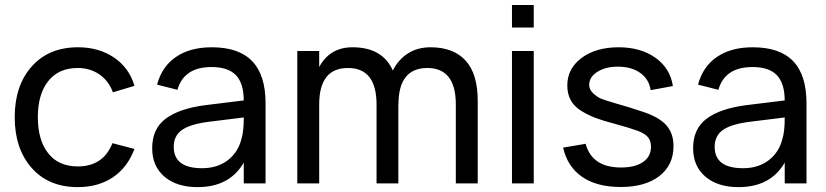

<svg xmlns="http://www.w3.org/2000/svg" viewBox="-20 -748 3369 783"><path d="M297.4 15.1Q178.2 15.1 109.1 -63.2Q40 -141.6 40 -270Q40 -399.4 109.6 -477.3Q179.2 -555.2 298.3 -555.2Q383.8 -555.2 445.6 -512.9Q507.3 -470.7 528.3 -397.9L440.4 -371.6Q423.3 -418.5 385.3 -444.6Q347.2 -470.7 297.4 -470.7Q218.8 -470.7 176.5 -417Q134.3 -363.3 134.3 -270Q134.3 -177.2 176.3 -123.3Q218.3 -69.3 297.4 -69.3Q400.9 -69.3 438.5 -164.1L528.3 -140.6Q500 -64.9 440.4 -24.9Q380.9 15.1 297.4 15.1Z M843.8 -555.2Q954.1 -555.2 1008.5 -498.5Q1063 -441.9 1063 -326.7V0H974.1V-85Q916.5 15.1 785.6 15.1Q700.7 15.1 650.6 -27.6Q600.6 -70.3 600.6 -143.6Q600.6 -223.1 656.2 -264.4Q711.9 -305.7 818.4 -319.3L974.1 -338.4Q973.6 -409.2 941.7 -441.9Q909.7 -474.6 842.8 -474.6Q730 -474.6 703.6 -381.8L620.6 -402.8Q640.1 -476.6 697.8 -515.9Q755.4 -555.2 843.8 -555.2ZM974.1 -269 828.6 -251Q754.4 -241.2 721.4 -217.5Q688.5 -193.8 688.5 -149.4Q688.5 -62 804.2 -62Q866.7 -62 909.4 -95Q952.1 -127.9 965.3 -184.1Q974.1 -212.4 974.1 -267.6Z M1515.6 0V-321.8Q1515.6 -470.7 1398.9 -470.7Q1281.7 -470.7 1281.7 -321.8V0H1192.4V-540H1281.7V-474.6Q1325.2 -555.2 1417.5 -555.2Q1540 -555.2 1582 -460.4Q1604.5 -505.4 1643.8 -530.3Q1683.1 -555.2 1735.8 -555.2Q1829.1 -555.2 1878.7 -501Q1928.2 -446.8 1928.2 -336.9V0H1838.9V-321.8Q1838.9 -470.7 1722.7 -470.7Q1605 -470.7 1605 -321.8H1604.5V0Z M2156.7 -635.7H2067.9V-727.5H2156.7ZM2156.7 0H2067.9V-540H2156.7Z M2511.2 14.6Q2414.6 14.6 2354.5 -26.4Q2294.4 -67.4 2276.4 -146L2368.2 -161.6Q2394.5 -64.9 2512.7 -64.9Q2569.8 -64.9 2602.3 -87.2Q2634.8 -109.4 2634.8 -149.4Q2634.8 -172.4 2623.3 -187.5Q2611.8 -202.6 2581.1 -214.4Q2549.3 -226.1 2486.8 -243.2Q2439.9 -255.4 2409.4 -266.8Q2378.9 -278.3 2350.1 -296.1Q2321.3 -314 2307.4 -339.6Q2293.5 -365.2 2293.5 -399.4Q2293.5 -468.3 2351.8 -511.7Q2410.2 -555.2 2502.9 -555.2Q2593.3 -555.2 2653.3 -512.2Q2713.4 -469.2 2724.1 -397L2633.3 -380.4Q2627 -424.8 2591.3 -450.4Q2555.7 -476.1 2499.5 -476.1Q2449.7 -476.1 2416.3 -455.1Q2382.8 -434.1 2382.8 -401.9Q2382.8 -381.3 2400.9 -365.7Q2418.9 -350.1 2434.6 -344.2Q2450.2 -338.4 2485.4 -328.1Q2491.7 -326.2 2494.6 -325.2Q2534.7 -314.5 2599.1 -293Q2667 -271 2696.8 -237.8Q2726.6 -204.6 2726.6 -152.3Q2726.6 -74.7 2668.9 -30Q2611.3 14.6 2511.2 14.6Z M3049.8 -555.2Q3160.2 -555.2 3214.6 -498.5Q3269 -441.9 3269 -326.7V0H3180.2V-85Q3122.6 15.1 2991.7 15.1Q2906.7 15.1 2856.7 -27.6Q2806.6 -70.3 2806.6 -143.6Q2806.6 -223.1 2862.3 -264.4Q2918 -305.7 3024.4 -319.3L3180.2 -338.4Q3179.7 -409.2 3147.7 -441.9Q3115.7 -474.6 3048.8 -474.6Q2936 -474.6 2909.7 -381.8L2826.7 -402.8Q2846.2 -476.6 2903.8 -515.9Q2961.4 -555.2 3049.8 -555.2ZM3180.2 -269 3034.7 -251Q2960.4 -241.2 2927.5 -217.5Q2894.5 -193.8 2894.5 -149.4Q2894.5 -62 3010.3 -62Q3072.8 -62 3115.5 -95Q3158.2 -127.9 3171.4 -184.1Q3180.2 -212.4 3180.2 -267.6Z"/></svg>

Font: Vela Sans Med
Style: Regular
Weight: 500
Designer: Principal design: Mikhail Sharanda - project Manrope.
Design modification: Ravid Balaliev
Foundry: Mikhail Sharanda
Version: Version 1.001